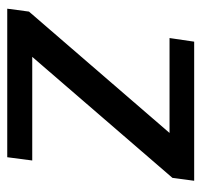

<svg xmlns="http://www.w3.org/2000/svg" viewBox="-33 -523 556 530"><g transform="rotate(90 245.0 -258.0)"><path d="M4 0H414L423 -69H137L471 -456L479 -516H95L85 -448H347L12 -60Z"/></g></svg>

Font: United Sans Medium
Style: Italic
Weight: 500
Italic angle: -8°
Designer: Pablo Impallari, Rodrigo Fuenzalida (Modified by Dan O. Williams)
Version: Version 1.000;PS 001.000;hotconv 1.0.88;makeotf.lib2.5.64775